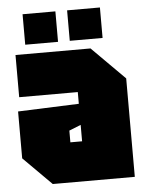

<svg xmlns="http://www.w3.org/2000/svg" viewBox="-52 -773 625 816"><g transform="rotate(-5 260.0 -365.0)"><path d="M20 -120V-320L280 -330V-380H30V-560H350L490 -420V0H140ZM230 -220V-170H280V-240ZM75 -600V-730H215V-600ZM265 -600V-730H405V-600Z"/></g></svg>

Font: Tektur Condensed Black
Style: Regular
Weight: 900
Width: 3
Designer: Adam Jagosz
Foundry: Adam Jagosz
Version: Version 1.005;gftools[0.9.30]